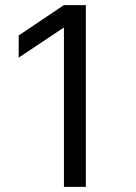

<svg xmlns="http://www.w3.org/2000/svg" viewBox="-20 -727 528 747"><path d="M314 0H228.7V-657L273.7 -650L52.7 -502.7V-589L228.3 -707H314Z"/></svg>

Font: Asta Sans Light
Style: Regular
Weight: 300
Designer: 42dot
Version: Version 1.000